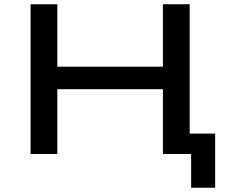

<svg xmlns="http://www.w3.org/2000/svg" viewBox="-20 -725 1085 904"><path d="M880 159V0H749V-96H993V159ZM124 0V-705H250V-411H747V-705H873V0H747V-305H250V0Z"/></svg>

Font: Nunito Sans 7pt Expanded SemiBold
Style: Regular
Weight: 600
Width: 7
Designer: Vernon Adams
Foundry: Vernon Adams
Version: Version 3.101;gftools[0.9.27]